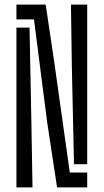

<svg xmlns="http://www.w3.org/2000/svg" viewBox="-20 -820 453 840"><path d="M229.7 0 186.4 -285.1 128.7 -735H51.9V-800H179.9L217.6 -546.6L285.4 -65.2H361.5V0ZM51.9 0V-699.3H109.2L117.2 -291.4L122.2 0ZM303.7 -101.7 294.3 -531.5 290.4 -800H361.5V-101.7Z"/></svg>

Font: Big Shoulders Stencil Thin
Style: Regular
Weight: 100
Designer: Patric King
Foundry: XO Type Co
Version: Version 2.001